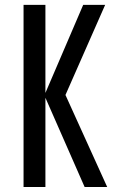

<svg xmlns="http://www.w3.org/2000/svg" viewBox="-20 -752 456 772"><path d="M74.7 0V-732.4H162.6V-378.4L314.5 -732.4H402.8L243.2 -370.1L411.1 0H320.3L162.6 -358.9V0Z"/></svg>

Font: AntonioLight
Style: Regular
Weight: 300
Designer: Vernon Adams
Foundry: Vernon Adams
Version: Version 1.002